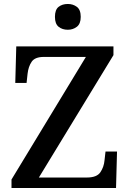

<svg xmlns="http://www.w3.org/2000/svg" viewBox="-20 -948 652 968"><path d="M38 0V-43L413 -661H201Q156 -661 139.5 -636.5Q123 -612 119 -576L114 -530H57L62 -714H552V-670L176 -53H418Q468 -53 486 -79.5Q504 -106 507 -140L512 -184H570L565 0ZM322 -798Q294 -798 275.5 -813Q257 -828 257 -863Q257 -899 275.5 -913.5Q294 -928 322 -928Q348 -928 367.5 -913.5Q387 -899 387 -863Q387 -828 367.5 -813Q348 -798 322 -798Z"/></svg>

Font: Noto Serif Hentaigana Medium
Style: Regular
Weight: 500
Designer: Kazuhiro Yamada
Foundry: nipponia
Version: Version 1.000; ttfautohint (v1.8.4.7-5d5b)